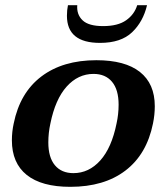

<svg xmlns="http://www.w3.org/2000/svg" viewBox="-20 -713 628 743"><path d="M239 -652Q239 -674 243 -693H279Q276 -657 299.5 -634.5Q323 -612 379 -612Q436 -612 468 -634.5Q500 -657 511 -693H549Q534 -629 491 -588Q448 -547 367 -547Q239 -547 239 -652ZM26 -170Q26 -203 33 -235Q57 -354 140 -417Q223 -480 353 -480Q464 -480 521.5 -434.5Q579 -389 579 -302Q579 -269 572 -235Q548 -116 465.5 -53Q383 10 252 10Q141 10 83.5 -36Q26 -82 26 -170ZM431 -235Q439 -271 439 -308Q439 -366 413.5 -396.5Q388 -427 342 -427Q282 -427 238 -378Q194 -329 175 -235Q167 -199 167 -162Q167 -104 192.5 -73.5Q218 -43 264 -43Q324 -43 368 -92Q412 -141 431 -235Z"/></svg>

Font: Taviraj SemiBold
Style: Italic
Weight: 600
Italic angle: -12°
Designer: Katatrad Team
Foundry: CadsonDemak
Version: Version 1.001